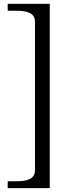

<svg xmlns="http://www.w3.org/2000/svg" viewBox="-20 -720 329 999"><path d="M162.1 -606Q162.1 -636.2 139.2 -650.1Q116.2 -664.1 66.9 -664.1H20V-700.2H238.8V258.8H20V223.1H66.9Q116.2 223.1 139.2 209.2Q162.1 195.3 162.1 165Z"/></svg>

Font: LT Superior Serif
Style: Regular
Weight: 400
Designer: Daniel Lyons
Foundry: LyonsType
Version: Version 2.120;FEAKit 1.0